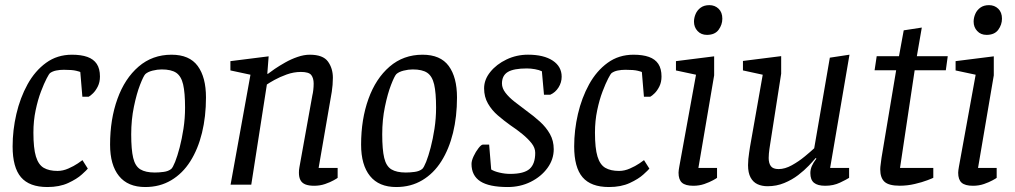

<svg xmlns="http://www.w3.org/2000/svg" viewBox="-20 -729 4008 758"><path d="M167 9.4Q96 9.4 62.9 -29.3Q29.8 -68 29.8 -151Q29.8 -215 44.6 -278.8Q59.4 -342.7 88.7 -396Q118.1 -449.3 162 -481.1Q205.8 -513 264.1 -513Q300.4 -513 324.9 -504.3Q349.4 -495.6 362 -476.7Q374.6 -457.7 374.6 -427Q374.6 -404.7 366.2 -387.8Q357.7 -370.9 347.5 -360.9Q337.3 -350.9 330 -347H305.2L297 -444.7Q295.6 -445.9 280.4 -449.7Q265.3 -453.5 232 -453.5Q216 -453.5 201.8 -450.6Q187.6 -447.8 177.1 -440.2Q174.3 -438.4 164.2 -419.3Q154.1 -400.1 141.8 -367.8Q129.4 -335.4 120.7 -293.7Q111.9 -252.1 111.9 -205.4Q111.9 -143.7 121.8 -111.2Q131.7 -78.6 152.7 -66.4Q173.8 -54.2 207.1 -54.2Q228.5 -54.2 249.9 -63.7Q271.4 -73.1 287.2 -83.8Q303.1 -94.6 305.5 -96.8L326.7 -63.3Q322.8 -58.1 303.2 -40.3Q283.6 -22.4 249.2 -6.5Q214.8 9.4 167 9.4Z M553.4 9.4Q484.9 9.4 449.8 -34.1Q414.6 -77.6 414.6 -157.9Q414.6 -258 443.6 -338.5Q472.5 -419 527.1 -466Q581.6 -513 657.2 -513Q727.9 -513 760.5 -468.6Q793.2 -424.2 793.2 -344.1Q793.2 -269 777.5 -204.6Q761.7 -140.3 731.3 -92.2Q700.9 -44.1 655.9 -17.4Q611 9.4 553.4 9.4ZM591.1 -47.9Q608.1 -47.9 626.4 -50.4Q644.7 -52.9 656 -62Q662.3 -67.5 671.4 -90.1Q680.4 -112.7 689.2 -146.4Q698 -180.1 704.3 -220.8Q710.6 -261.6 710.6 -304.2Q710.6 -362.9 703 -395.7Q695.3 -428.4 675.7 -441.7Q656.1 -454.9 618.3 -454.9Q601.3 -454.9 582.4 -450.2Q563.5 -445.4 553.7 -436.4Q546.3 -428.7 532.8 -393.9Q519.3 -359.1 508.7 -307.8Q498 -256.4 498 -198.7Q498 -138.5 505.8 -105.7Q513.6 -72.9 534.1 -60.4Q554.7 -47.9 591.1 -47.9Z M1220 4.4Q1199.2 4.4 1185.8 -0.9Q1172.3 -6.3 1166.2 -17.8Q1160.1 -29.2 1160.1 -47.2Q1160.1 -51.8 1160.5 -57.7Q1161 -63.6 1162.1 -68.8L1213.2 -352.8Q1215.3 -360.8 1216.8 -373.5Q1218.3 -386.2 1218.3 -399Q1218.3 -420.3 1208.9 -432.7Q1199.4 -445 1167.9 -445Q1139.6 -445 1111.9 -435Q1084.1 -424.9 1063.5 -413.4Q1042.9 -401.9 1033.6 -395.4L972 0H890.3L968.8 -434L889.6 -451V-487.6L1040.6 -506.6L1035.3 -437.7H1038Q1047 -444.9 1065.2 -457.3Q1083.4 -469.6 1106.3 -482.5Q1129.2 -495.5 1154.6 -504.2Q1179.9 -513 1203 -513Q1255.2 -513 1274.7 -486.1Q1294.2 -459.2 1294.2 -421.9Q1294.2 -408.3 1293 -393.9Q1291.9 -379.4 1289.8 -366.5Q1287.7 -353.5 1285.7 -342.7L1237.9 -66H1313V-26.9Q1311 -24.9 1297.4 -17.3Q1283.9 -9.7 1263.6 -2.6Q1243.4 4.4 1220 4.4Z M1544.4 9.4Q1475.9 9.4 1440.8 -34.1Q1405.6 -77.6 1405.6 -157.9Q1405.6 -258 1434.6 -338.5Q1463.5 -419 1518.1 -466Q1572.6 -513 1648.2 -513Q1718.9 -513 1751.5 -468.6Q1784.2 -424.2 1784.2 -344.1Q1784.2 -269 1768.5 -204.6Q1752.7 -140.3 1722.3 -92.2Q1691.9 -44.1 1646.9 -17.4Q1602 9.4 1544.4 9.4ZM1582.1 -47.9Q1599.1 -47.9 1617.4 -50.4Q1635.7 -52.9 1647 -62Q1653.3 -67.5 1662.4 -90.1Q1671.4 -112.7 1680.2 -146.4Q1689 -180.1 1695.3 -220.8Q1701.6 -261.6 1701.6 -304.2Q1701.6 -362.9 1694 -395.7Q1686.3 -428.4 1666.7 -441.7Q1647.1 -454.9 1609.3 -454.9Q1592.3 -454.9 1573.4 -450.2Q1554.5 -445.4 1544.7 -436.4Q1537.3 -428.7 1523.8 -393.9Q1510.3 -359.1 1499.7 -307.8Q1489 -256.4 1489 -198.7Q1489 -138.5 1496.8 -105.7Q1504.6 -72.9 1525.1 -60.4Q1545.7 -47.9 1582.1 -47.9Z M1984.6 9.4Q1911.1 9.4 1876.3 -13.1Q1841.5 -35.7 1841.5 -81.7Q1841.5 -94.6 1849.9 -112.4Q1858.2 -130.2 1869.1 -144.1Q1880 -158.1 1886.3 -158.1H1911.1L1919.2 -59.9Q1931.1 -52.4 1952.2 -47.5Q1973.4 -42.5 1994.1 -42.5Q2048.5 -42.5 2070.8 -62.2Q2093 -81.9 2093 -125.6Q2093 -145.2 2078.8 -163.3Q2064.5 -181.4 2042.2 -199.7Q2020 -217.9 1994.4 -234.9Q1969.5 -252.7 1945.5 -273.3Q1921.5 -293.9 1906.4 -320.3Q1891.2 -346.6 1891.2 -380.3Q1891.2 -414.8 1915.7 -445Q1940.1 -475.3 1979.7 -494.2Q2019.2 -513.1 2064.4 -513.1Q2126.7 -513.1 2162.1 -489.7Q2197.4 -466.3 2197.4 -426.1Q2197.4 -403.4 2185 -383.7Q2172.5 -363.9 2152.5 -355.1H2127.6L2119.3 -447.6Q2108.7 -452.8 2092.1 -455.8Q2075.5 -458.8 2060.3 -458.8Q2008 -458.8 1984.8 -444.8Q1961.7 -430.8 1961.7 -399.2Q1961.7 -380.9 1975.5 -362.8Q1989.3 -344.7 2011.6 -327.3Q2033.9 -310 2057.8 -292.1Q2087.2 -270.9 2111.7 -248.7Q2136.2 -226.4 2151.2 -199.8Q2166.1 -173.2 2166.1 -140Q2166.1 -99.7 2141.3 -65.7Q2116.5 -31.7 2075.2 -11.1Q2033.8 9.4 1984.6 9.4Z M2384 9.4Q2313 9.4 2279.9 -29.3Q2246.8 -68 2246.8 -151Q2246.8 -215 2261.6 -278.8Q2276.4 -342.7 2305.7 -396Q2335.1 -449.3 2379 -481.1Q2422.8 -513 2481.1 -513Q2517.4 -513 2541.9 -504.3Q2566.4 -495.6 2579 -476.7Q2591.6 -457.7 2591.6 -427Q2591.6 -404.7 2583.2 -387.8Q2574.7 -370.9 2564.5 -360.9Q2554.3 -350.9 2547 -347H2522.2L2514 -444.7Q2512.6 -445.9 2497.4 -449.7Q2482.3 -453.5 2449 -453.5Q2433 -453.5 2418.8 -450.6Q2404.6 -447.8 2394.1 -440.2Q2391.3 -438.4 2381.2 -419.3Q2371.1 -400.1 2358.8 -367.8Q2346.4 -335.4 2337.7 -293.7Q2328.9 -252.1 2328.9 -205.4Q2328.9 -143.7 2338.8 -111.2Q2348.7 -78.6 2369.7 -66.4Q2390.8 -54.2 2424.1 -54.2Q2445.5 -54.2 2466.9 -63.7Q2488.4 -73.1 2504.2 -83.8Q2520.1 -94.6 2522.5 -96.8L2543.7 -63.3Q2539.8 -58.1 2520.2 -40.3Q2500.6 -22.4 2466.2 -6.5Q2431.8 9.4 2384 9.4Z M2717.2 4.4Q2686.1 4.4 2672.4 -7.7Q2658.8 -19.8 2658.8 -47.2Q2658.8 -50.7 2659.7 -58Q2660.7 -65.3 2661.8 -71.3L2727.8 -434L2648.6 -450.9V-487.6L2799.4 -506.6V-431.6L2737.2 -66H2810.8V-26.9Q2808.6 -24.9 2794.8 -17.3Q2781 -9.7 2760.8 -2.6Q2740.6 4.4 2717.2 4.4ZM2770.9 -591.3Q2748 -591.3 2733.9 -606.5Q2719.8 -621.7 2719.8 -643.4Q2719.8 -658.7 2726.3 -673.9Q2732.8 -689.1 2746.4 -698.9Q2759.9 -708.7 2780.5 -708.7Q2802.2 -708.7 2817 -694.5Q2831.7 -680.3 2831.7 -655.3Q2831.7 -631.5 2817 -611.4Q2802.2 -591.3 2770.9 -591.3Z M3010.4 6.2Q2987.8 6.2 2970.6 -1.8Q2953.3 -9.7 2943.3 -28.2Q2933.2 -46.6 2933.2 -77.1Q2933.2 -88.3 2934.4 -101.5Q2935.5 -114.6 2937.7 -127.4Q2939.8 -140.1 2941 -149.3L2991.2 -434L2913.1 -451V-488.4L3064 -507.4V-438.1L3019.8 -155.3Q3018.8 -148.9 3017.5 -140Q3016.2 -131.1 3015.5 -122.4Q3014.7 -113.8 3014.7 -105.2Q3014.7 -84.8 3023.2 -73.2Q3031.7 -61.5 3054 -61.5Q3078.9 -61.5 3106.3 -76.7Q3133.7 -91.9 3157.6 -111.7Q3181.5 -131.5 3194.4 -143.6L3256.1 -501.3L3333.7 -513.1L3257.3 -66H3332.2V-26.9Q3322.3 -20.4 3296.3 -8Q3270.3 4.4 3237.9 4.4Q3208 4.4 3193.6 -7.4Q3179.2 -19.1 3179.2 -45.7Q3179.2 -59.7 3185 -73.4Q3190.8 -87 3203.1 -103L3200.1 -105Q3190.9 -93.9 3173.3 -75.2Q3155.6 -56.6 3131.2 -37.8Q3106.8 -19.1 3076.2 -6.5Q3045.5 6.2 3010.4 6.2Z M3532.2 4.2Q3489.1 4.2 3472.1 -11.3Q3455.1 -26.8 3455.1 -60.8Q3455.1 -68.8 3457.1 -82.3Q3459.1 -95.8 3460.1 -105.8L3517.9 -451.5H3432.8L3441.1 -507H3529.1L3547.8 -609.2L3619.2 -620.2L3599.6 -507H3721.6L3714 -451.5H3591L3533.2 -65.9H3664.6V-27.1Q3661.6 -25.2 3641.1 -17.4Q3620.6 -9.5 3591.5 -2.7Q3562.4 4.2 3532.2 4.2Z M3821.2 4.4Q3790.1 4.4 3776.4 -7.7Q3762.8 -19.8 3762.8 -47.2Q3762.8 -50.7 3763.7 -58Q3764.7 -65.3 3765.8 -71.3L3831.8 -434L3752.6 -450.9V-487.6L3903.4 -506.6V-431.6L3841.2 -66H3914.8V-26.9Q3912.6 -24.9 3898.8 -17.3Q3885 -9.7 3864.8 -2.6Q3844.6 4.4 3821.2 4.4ZM3874.9 -591.3Q3852 -591.3 3837.9 -606.5Q3823.8 -621.7 3823.8 -643.4Q3823.8 -658.7 3830.3 -673.9Q3836.8 -689.1 3850.4 -698.9Q3863.9 -708.7 3884.5 -708.7Q3906.2 -708.7 3921 -694.5Q3935.7 -680.3 3935.7 -655.3Q3935.7 -631.5 3921 -611.4Q3906.2 -591.3 3874.9 -591.3Z"/></svg>

Font: Faustina Light
Style: Italic
Weight: 300
Italic angle: -8°
Designer: Alfonso Garcia
Foundry: http://www.omnibus-type.com
Version: Version 1.200